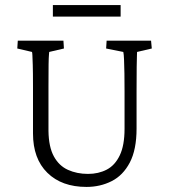

<svg xmlns="http://www.w3.org/2000/svg" viewBox="-20 -735 674 764"><path d="M50.8 -573.2H232.4L234.4 -542L175.8 -528.3Q175.8 -527.3 174.8 -517.1Q173.8 -506.8 173.3 -477.5Q172.9 -448.2 172.9 -387.7V-213.9Q173.8 -150.4 194.3 -112.8Q214.8 -75.2 250.5 -59.1Q286.1 -43 330.1 -43Q372.1 -43 404.8 -60.1Q437.5 -77.1 456.5 -116.7Q475.6 -156.2 475.6 -222.7V-370.1Q475.6 -410.2 475.1 -442.4Q474.6 -474.6 473.6 -497.1Q472.7 -519.5 470.7 -528.3L402.3 -542L404.3 -573.2H581.1L584 -542L525.4 -528.3Q525.4 -525.4 524.9 -513.7Q524.4 -502 523.9 -469.2Q523.4 -436.5 523.4 -370.1V-223.6Q523.4 -139.6 496.6 -88.4Q469.7 -37.1 424.3 -14.2Q378.9 8.8 324.2 8.8Q225.6 8.8 168.5 -47.4Q111.3 -103.5 111.3 -204.1V-387.7Q111.3 -447.3 110.4 -476.1Q109.4 -504.9 108.9 -515.1Q108.4 -525.4 107.4 -528.3L48.8 -542ZM190.4 -714.8H460V-668.9H190.4Z"/></svg>

Font: Crimson Pro ExtraLight
Style: Regular
Weight: 250
Designer: Jacques Le Bailly
Foundry: Baron von Fonthausen
Version: Version 1.003